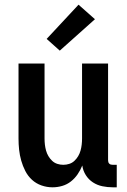

<svg xmlns="http://www.w3.org/2000/svg" viewBox="-20 -791 540 819"><path d="M204 8Q180 8 157 0Q134 -8 116.5 -24Q99 -40 88 -61.5Q77 -83 70.5 -106Q64 -129 61.5 -152.5Q59 -176 59 -200V-520H170V-200Q170 -187 171.5 -174Q173 -161 176.5 -148.5Q180 -136 186.5 -125Q193 -114 202.5 -105Q212 -96 224.5 -92Q237 -88 250 -88Q263 -88 275.5 -92Q288 -96 297.5 -105Q307 -114 313.5 -125Q320 -136 323.5 -148.5Q327 -161 328.5 -174Q330 -187 330 -200V-520H441V-108Q441 -104 442 -100Q443 -96 446 -93Q449 -90 453 -89Q457 -88 461 -88H478V8H461Q439 8 417 3.5Q395 -1 376.5 -13Q358 -25 346 -44Q334 -63 331 -85Q323 -65 311 -47.5Q299 -30 282.5 -17Q266 -4 245.5 2Q225 8 204 8ZM235 -575 179 -625 315 -771 385 -709Z"/></svg>

Font: Iosevka Julsh Curly
Style: Bold
Weight: 700
Designer: Belleve Invis
Foundry: Belleve Invis
Version: Version 15.0.2; ttfautohint (v1.8.4)